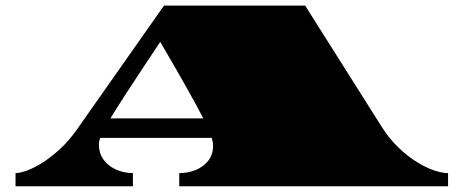

<svg xmlns="http://www.w3.org/2000/svg" viewBox="-20 -650 1596 670"><path d="M34.2 0V-45.9Q48.3 -45.9 72.8 -54.4Q97.2 -63 126.5 -81.1Q155.8 -99.6 187.5 -128.2Q219.2 -156.7 248.5 -198.2L552.2 -630.4H1044.9L1311 -209Q1338.9 -165 1371.6 -134Q1404.3 -103 1436.5 -83.5Q1468.3 -64 1496.3 -54.9Q1524.4 -45.9 1543.5 -45.9V0H605.5V-45.9Q635.3 -45.9 662.4 -56.6Q689.5 -67.4 706.5 -88.9Q723.6 -110.4 723.6 -142.1Q723.6 -152.8 718.8 -168.9H329.6Q325.2 -157.2 325.2 -146.5Q325.2 -113.8 342.5 -91.3Q359.9 -68.8 387 -57.4Q414.1 -45.9 443.8 -45.9V0ZM365.2 -236.8H689.5Q679.2 -256.3 665.5 -282Q651.9 -307.6 633.3 -340.3Q614.7 -373 591.6 -413.6Q568.4 -454.1 539.1 -503.9Q505.9 -453.6 478.5 -412.6Q451.2 -371.6 429.7 -338.4Q408.7 -305.7 392.6 -280.8Q376.5 -255.9 365.2 -236.8Z"/></svg>

Font: Asset
Style: Regular
Weight: 400
Version: Version 1.003; ttfautohint (v1.8.4.7-5d5b)